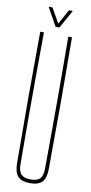

<svg xmlns="http://www.w3.org/2000/svg" viewBox="-103 -979 483 1024"><g transform="rotate(10 138.5 -467.0)"><path d="M138.5 5Q93.5 5 73.5 -16Q53.5 -37 52.5 -85Q51 -264.5 51 -442.8Q51 -621 52.5 -800H72.5Q71.5 -680.5 71 -561.5Q70.5 -442.5 70.5 -323.5Q70.5 -204.5 71.5 -85Q71.5 -47.5 87.5 -31.2Q103.5 -15 138.5 -15Q174 -15 189.2 -31.2Q204.5 -47.5 204.5 -85Q205.5 -204.5 205.8 -323.5Q206 -442.5 205.8 -561.5Q205.5 -680.5 204.5 -800H224.5Q226 -621 226 -442.8Q226 -264.5 224.5 -85Q224 -37 203.8 -16Q183.5 5 138.5 5ZM128.5 -840 73.5 -939H94.5L139.5 -859L183.5 -939H204.5L149.5 -840Z"/></g></svg>

Font: Big Shoulders Thin
Style: Regular
Weight: 100
Designer: Patric King
Foundry: XO Type Co
Version: Version 2.002